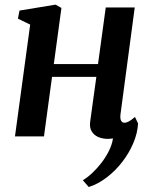

<svg xmlns="http://www.w3.org/2000/svg" viewBox="-20 -574 636 808"><path d="M487 -92.5Q485 -74 489.8 -65.8Q494.5 -57.5 503 -57.5Q512 -57.5 522 -62.8Q532 -68 548 -82L561 -54.5Q559 -14.5 541.2 27.8Q523.5 70 494.2 107.8Q465 145.5 428.5 173.2Q392 201 353.5 213L328.5 184.5Q348 173 368.5 153.8Q389 134.5 407.2 110.8Q425.5 87 438.5 60.8Q451.5 34.5 455.5 8.5Q452 8.5 446.2 9.5Q440.5 10.5 435.5 10.5Q411.5 10.5 393.2 2.5Q375 -5.5 365.5 -21.8Q356 -38 359.5 -62.5L385.5 -250.5H199L165 0H43L107 -470.5L55.5 -495.5L62 -529.5L214 -554.5L238.5 -540.5L206.5 -304.5H392.5L425 -542.5H547Z"/></svg>

Font: Merriweather 48pt SemiBold
Style: Italic
Weight: 600
Italic angle: -7.8°
Designer: Eben Sorkin
Foundry: Eben Sorkin
Version: Version 2.101